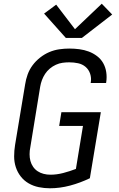

<svg xmlns="http://www.w3.org/2000/svg" viewBox="-20 -1004 640 1032"><path d="M248 8Q218 8 188.5 2Q159 -4 134 -18.5Q109 -33 91.5 -55.5Q74 -78 65 -105.5Q56 -133 56 -163.5Q56 -194 61 -225L115 -550Q119 -577 128.5 -603.5Q138 -630 155 -653Q172 -676 195.5 -694.5Q219 -713 245 -724Q271 -735 298.5 -739Q326 -743 352 -743Q380 -743 406.5 -739.5Q433 -736 457 -727Q481 -718 501.5 -702.5Q522 -687 534.5 -665Q547 -643 551 -616.5Q555 -590 551 -563Q551 -561 550.5 -560Q550 -559 550 -558H467Q467 -559 467.5 -559.5Q468 -560 468 -561Q472 -585 464.5 -607.5Q457 -630 440 -644.5Q423 -659 400 -664Q377 -669 352 -669Q334 -669 316 -666.5Q298 -664 280.5 -656Q263 -648 248 -635.5Q233 -623 222.5 -607Q212 -591 205.5 -573.5Q199 -556 196 -538L143 -213Q139 -194 139 -175Q139 -156 143.5 -139Q148 -122 158 -107.5Q168 -93 182.5 -83.5Q197 -74 214.5 -69.5Q232 -65 251 -65Q285 -65 319.5 -74Q354 -83 388 -96L426 -327H298L310 -401H522L463 -46Q411 -21 356.5 -6.5Q302 8 248 8ZM334 -800 217 -931 282 -979 383 -847 527 -984 583 -926 420 -800Z"/></svg>

Font: Iosevka SS04 Extended
Style: Italic
Weight: 400
Width: 7
Italic angle: -9°
Monospace: yes
Designer: Belleve Invis
Foundry: Belleve Invis
Version: Version 19.0.0; ttfautohint (v1.8.4)